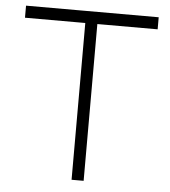

<svg xmlns="http://www.w3.org/2000/svg" viewBox="-51 -746 702 793"><g transform="rotate(5 300.0 -350.0)"><path d="M275 0H325V-700H275ZM25 -650H575V-700H25Z"/></g></svg>

Font: Millimetre
Style: Light
Weight: 200
Designer: Jérémy Landes
Version: Version 1.0